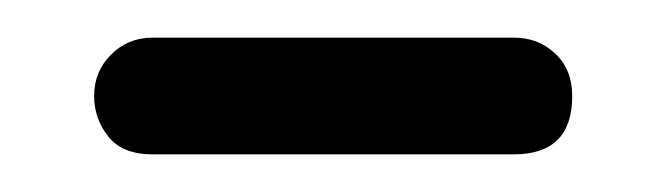

<svg xmlns="http://www.w3.org/2000/svg" viewBox="-20 -720 354 102"><path d="M61 -638Q45 -638 37.5 -647.5Q30 -657 30 -669Q30 -682 39 -691Q48 -700 61 -700H253Q266 -700 275 -691.5Q284 -683 284 -669Q284 -638 253 -638Z"/></svg>

Font: Hachi Maru Pop
Style: Regular
Weight: 400
Designer: Nontynet
Foundry: Nontynet
Version: Version 1.300